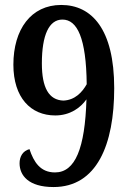

<svg xmlns="http://www.w3.org/2000/svg" viewBox="-20 -744 523 775"><path d="M196 11C371 11 441 -160 441 -388C441 -627 350 -724 227 -724C105 -724 34 -625 34 -483C34 -350 104 -278 203 -278C263 -278 305 -309 329 -343C323 -146 284 -48 202 -48C142 -48 116 -91 99 -142C72 -135 59 -112 59 -85C59 -36 95 11 196 11ZM236 -338C177 -340 149 -390 149 -488C149 -603 178 -665 232 -665C292 -665 328 -590 330 -404C312 -372 283 -340 236 -338Z"/></svg>

Font: Noto Serif Condensed Semi
Style: Regular
Weight: 600
Width: 3
Designer: Monotype Design Team
Foundry: Monotype Imaging Inc.
Version: Version 1.002